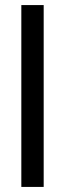

<svg xmlns="http://www.w3.org/2000/svg" viewBox="-20 -736 262 756"><path d="M64 0V-716H152V0Z"/></svg>

Font: Ekushey Amar Desh
Style: Regular
Weight: 400
Designer: Al Mamun Sumon
Foundry: Al Mamun Sumon
Version: Version 1.0